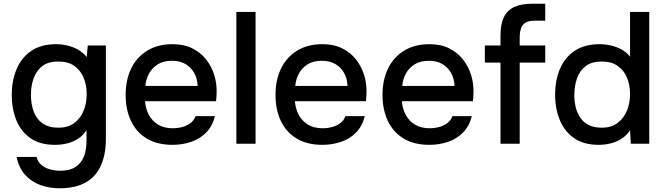

<svg xmlns="http://www.w3.org/2000/svg" viewBox="-20 -771 3566 1030"><path d="M300 239Q244 239 196 221.5Q148 204 114.5 166.5Q81 129 69 71H176Q183 98 203 114.5Q223 131 250 138Q277 145 304 145Q355 145 386 124Q417 103 430.5 67.5Q444 32 444 -13V-74Q427 -45 399 -27Q371 -9 339.5 -1.5Q308 6 275 6Q194 6 143 -30Q92 -66 67.5 -126.5Q43 -187 43 -261Q43 -337 68.5 -399Q94 -461 147 -497.5Q200 -534 281 -534Q328 -534 372 -517.5Q416 -501 445 -465L451 -527H548V-25Q548 56 522 115.5Q496 175 441 207Q386 239 300 239ZM294 -86Q344 -86 377.5 -110.5Q411 -135 428 -176Q445 -217 445 -266Q445 -316 428 -355.5Q411 -395 378 -418Q345 -441 293 -441Q239 -441 207 -416.5Q175 -392 160.5 -351.5Q146 -311 146 -262Q146 -212 161 -172Q176 -132 208.5 -109Q241 -86 294 -86Z M906 6Q823 6 767 -28Q711 -62 682.5 -122.5Q654 -183 654 -262Q654 -342 683.5 -403Q713 -464 769.5 -499Q826 -534 906 -534Q967 -534 1012 -511.5Q1057 -489 1086.5 -451Q1116 -413 1130 -366.5Q1144 -320 1142 -270Q1142 -259 1141 -249Q1140 -239 1139 -228H758Q761 -188 778.5 -155Q796 -122 828 -102.5Q860 -83 907 -83Q933 -83 957.5 -89.5Q982 -96 1001.5 -110.5Q1021 -125 1029 -148H1133Q1120 -95 1086.5 -60.5Q1053 -26 1005.5 -10Q958 6 906 6ZM760 -310H1040Q1039 -349 1022 -379.5Q1005 -410 975 -427.5Q945 -445 903 -445Q857 -445 826.5 -426Q796 -407 779.5 -376.5Q763 -346 760 -310Z M1248 0V-707H1351V0Z M1710 6Q1627 6 1571 -28Q1515 -62 1486.5 -122.5Q1458 -183 1458 -262Q1458 -342 1487.5 -403Q1517 -464 1573.5 -499Q1630 -534 1710 -534Q1771 -534 1816 -511.5Q1861 -489 1890.5 -451Q1920 -413 1934 -366.5Q1948 -320 1946 -270Q1946 -259 1945 -249Q1944 -239 1943 -228H1562Q1565 -188 1582.5 -155Q1600 -122 1632 -102.5Q1664 -83 1711 -83Q1737 -83 1761.5 -89.5Q1786 -96 1805.5 -110.5Q1825 -125 1833 -148H1937Q1924 -95 1890.5 -60.5Q1857 -26 1809.5 -10Q1762 6 1710 6ZM1564 -310H1844Q1843 -349 1826 -379.5Q1809 -410 1779 -427.5Q1749 -445 1707 -445Q1661 -445 1630.5 -426Q1600 -407 1583.5 -376.5Q1567 -346 1564 -310Z M2284 6Q2201 6 2145 -28Q2089 -62 2060.5 -122.5Q2032 -183 2032 -262Q2032 -342 2061.5 -403Q2091 -464 2147.5 -499Q2204 -534 2284 -534Q2345 -534 2390 -511.5Q2435 -489 2464.5 -451Q2494 -413 2508 -366.5Q2522 -320 2520 -270Q2520 -259 2519 -249Q2518 -239 2517 -228H2136Q2139 -188 2156.5 -155Q2174 -122 2206 -102.5Q2238 -83 2285 -83Q2311 -83 2335.5 -89.5Q2360 -96 2379.5 -110.5Q2399 -125 2407 -148H2511Q2498 -95 2464.5 -60.5Q2431 -26 2383.5 -10Q2336 6 2284 6ZM2138 -310H2418Q2417 -349 2400 -379.5Q2383 -410 2353 -427.5Q2323 -445 2281 -445Q2235 -445 2204.5 -426Q2174 -407 2157.5 -376.5Q2141 -346 2138 -310Z M2665 0V-435H2581V-527H2665V-580Q2665 -640 2682.5 -677.5Q2700 -715 2737.5 -733Q2775 -751 2836 -751H2905V-660H2848Q2817 -660 2799.5 -649.5Q2782 -639 2775 -618.5Q2768 -598 2768 -569V-527H2905V-435H2768V0Z M3191 6Q3112 6 3060.5 -29.5Q3009 -65 2983.5 -126Q2958 -187 2958 -263Q2958 -340 2984 -401.5Q3010 -463 3063 -498.5Q3116 -534 3197 -534Q3227 -534 3257.5 -527Q3288 -520 3314.5 -505.5Q3341 -491 3360 -467V-707H3463V0H3364L3360 -72Q3342 -45 3315.5 -27.5Q3289 -10 3257 -2Q3225 6 3191 6ZM3208 -86Q3259 -86 3292.5 -111Q3326 -136 3343 -177Q3360 -218 3360 -266Q3360 -315 3343.5 -354.5Q3327 -394 3293.5 -417.5Q3260 -441 3208 -441Q3154 -441 3122 -416.5Q3090 -392 3075.5 -351Q3061 -310 3061 -261Q3061 -225 3069 -193.5Q3077 -162 3094.5 -137.5Q3112 -113 3140 -99.5Q3168 -86 3208 -86Z"/></svg>

Font: Onest Medium
Style: Regular
Weight: 500
Designer: Dmitri Voloshin, Andrey Kudryavtsev
Foundry: Dmitri Voloshin, Andrey Kudryavtsev
Version: Version 1.000;gftools[0.9.33]